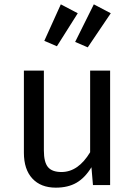

<svg xmlns="http://www.w3.org/2000/svg" viewBox="-20 -852 622 884"><path d="M487 0H408L401 -82Q371 -33 332 -10.5Q293 12 237 12Q168 12 129 -30Q90 -72 90 -149V-527H182V-159Q182 -105 201 -82.5Q220 -60 263 -60Q340 -60 395 -151V-527H487ZM338 -791 242 -639 184 -664 260 -832ZM490 -791 384 -634 326 -659 412 -832Z"/></svg>

Font: Wolseley Sans
Style: Regular
Weight: 400
Designer: Carrois Corporate & Edenspiekermann AG
Foundry: Carrois Corporate GbR & Edenspiekermann AG
Version: Version 4.202